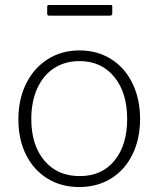

<svg xmlns="http://www.w3.org/2000/svg" viewBox="-20 -743 638 773"><path d="M170.5 -24.5C207.5 -1.5 250.3 10 299 10C347.7 10 390.5 -1.5 427.5 -24.5C464.5 -47.5 493.2 -79.8 513.5 -121.5C533.8 -163.2 544 -210.7 544 -264C544 -317.3 533.8 -365 513.5 -407C493.2 -449 464.5 -481.7 427.5 -505C390.5 -528.3 348 -540 300 -540C252 -540 209.3 -528.2 172 -504.5C134.7 -480.8 105.7 -448 85 -406C64.3 -364 54 -316 54 -262C54 -208.7 64.2 -161.5 84.5 -120.5C104.8 -79.5 133.5 -47.5 170.5 -24.5ZM441 -96.5C407 -54.8 360.3 -34 301 -34C241 -34 193.5 -54.8 158.5 -96.5C123.5 -138.2 106 -194 106 -264C106 -310 113.8 -350.7 129.5 -386C145.2 -421.3 167.7 -448.7 197 -468C226.3 -487.3 260.7 -497 300 -497C358.7 -497 405.3 -475.8 440 -433.5C474.7 -391.2 492 -334.7 492 -264C492 -194 475 -138.2 441 -96.5ZM432 -689V-717C432 -721 430 -723 426 -723H176C172 -723 170 -720.3 170 -715V-689C170 -685.7 170.5 -683.3 171.5 -682C172.5 -680.7 174.7 -680 178 -680H421C425 -680 427.8 -680.7 429.5 -682C431.2 -683.3 432 -685.7 432 -689Z"/></svg>

Font: Libre Franklin ExtraLight
Style: Regular
Weight: 275
Designer: Pablo Impallari, Rodrigo Fuenzalida
Foundry: Impallari Type
Version: Version 1.002; ttfautohint (v1.5)